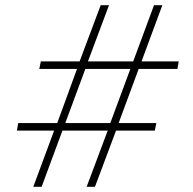

<svg xmlns="http://www.w3.org/2000/svg" viewBox="-20 -718 743 738"><path d="M394 -216H220L140 0H108L188 -216H45L50 -245H200L276 -453H131L137 -482H286L367 -698H399L318 -482H492L572 -698H604L524 -482H667L662 -453H513L436 -245H581L575 -216H426L345 0H313ZM404 -245 481 -453H308L231 -245Z"/></svg>

Font: IBM Plex Sans ExtLt
Style: Italic
Weight: 200
Italic angle: -11°
Designer: Mike Abbink, Paul van der Laan, Pieter van Rosmalen
Foundry: Bold Monday
Version: Version 3.005